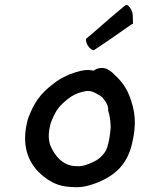

<svg xmlns="http://www.w3.org/2000/svg" viewBox="-20 -805 615 817"><path d="M91 -264C73 -159 115 -90 175 -47C211 -21 241 -11 289 -9C328 -6 356 -14 392 -27C468 -58 519 -102 541 -190C563 -280 555 -334 530 -399C511 -445 489 -467 457 -497C452 -501 447 -505 441 -508C425 -520 393 -518 379 -504C354 -510 331 -507 300 -497C267 -487 234 -470 205 -447C151 -405 126 -370 101 -305C96 -292 94 -278 91 -264ZM190 -255C192 -267 195 -280 200 -292C219 -338 233 -355 269 -384C288 -399 307 -408 326 -413C351 -420 367 -420 388 -408C406 -398 413 -396 422 -382C432 -370 442 -354 440 -335C448 -310 450 -291 451 -263C450 -240 442 -181 428 -160C410 -133 390 -120 359 -108C338 -100 325 -96 302 -98C245 -100 213 -144 196 -182C188 -200 185 -227 190 -255ZM346 -640C344 -618 362 -594 379 -591L415 -615C458 -643 496 -672 541 -702L546 -704L545 -739C544 -758 534 -776 520 -785C516 -784 512 -782 509 -779L479 -754C438 -720 406 -690 368 -658Z"/></svg>

Font: Hussar Pisanka
Style: Kur
Weight: 400
Designer: Robert Jablonski
Foundry: Cannot Into Space Fonts
Version: Version 1.070